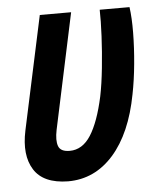

<svg xmlns="http://www.w3.org/2000/svg" viewBox="-45 -581 515 629"><g transform="rotate(-5 212.5 -266.5)"><path d="M154 9Q73 8 42.5 -40.5Q12 -89 29 -169L109 -542H212L131 -162Q124 -128 131 -109Q138 -90 168 -90Q210 -90 237.5 -133Q265 -176 283 -259Q291 -298 296.5 -351Q302 -404 304.5 -455.5Q307 -507 306 -542H404Q409 -507 408.5 -457.5Q408 -408 403 -355Q398 -302 389 -257Q365 -130 303.5 -60.5Q242 9 154 9Z"/></g></svg>

Font: Noto Sans ExtraCondensed SemiBold
Style: Italic
Weight: 600
Width: 2
Italic angle: -12°
Designer: Monotype Design Team
Foundry: Monotype Imaging Inc.
Version: Version 2.013; ttfautohint (v1.8.4.7-5d5b)